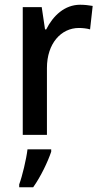

<svg xmlns="http://www.w3.org/2000/svg" viewBox="-20 -569 426 810"><path d="M318 -549C253 -549 204 -503 175 -445H170L156 -539H76V0H178V-282C178 -386 238 -451 313 -451C328 -451 347 -449 360 -445L371 -544C355 -547 335 -549 318 -549ZM196 71V61H96C91 103 74 174 61 209V221H120C152 176 182 113 196 71Z"/></svg>

Font: Noto Sans Gujarati SemiCondensed Medium
Style: Regular
Weight: 500
Width: 4
Designer: Jelle Bosma - Monotype Design Team, Universal Thirst
Foundry: Monotype Imaging Inc.
Version: Version 2.106